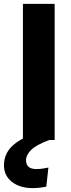

<svg xmlns="http://www.w3.org/2000/svg" viewBox="-51 -713 364 978"><path d="M227.4 -693.2V0H65.8V-693.2ZM199.8 0Q132.4 25.6 107 51.2Q81.6 76.8 81.6 102.6Q81.6 125.4 94.6 136.8Q107.6 148.2 134.6 148.2Q161 148.2 195.6 140.6L184.8 237.6Q149.8 245.2 115.2 245.2Q50.4 245.2 9.8 213.4Q-30.8 181.6 -30.8 129.2Q-30.8 63.4 22.7 20.7Q76.2 -22 175.6 -49.8Z"/></svg>

Font: Firava
Style: Regular
Weight: 400
Designer: Carrois Corporate & Edenspiekermann AG
Foundry: Greg Finn Gibson
Version: Version 5.000